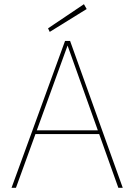

<svg xmlns="http://www.w3.org/2000/svg" viewBox="-20 -895 640 915"><path d="M35 0 290 -700H314L565 0H544L302 -678L56 0ZM134 -256 143 -274H459L468 -256ZM217 -743 209 -760 380 -875 393 -852Z"/></svg>

Font: DM Sans 10pt Thin
Style: Regular
Weight: 250
Version: Version 4.004;gftools[0.9.30]